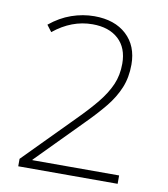

<svg xmlns="http://www.w3.org/2000/svg" viewBox="-80 -770 732 837"><g transform="rotate(10 286.0 -351.0)"><path d="M497 0H57V-33L269 -248Q321 -300 355.5 -342.5Q390 -385 408 -426.5Q426 -468 426 -519Q426 -589 384 -627.5Q342 -666 269 -666Q177 -666 97 -601L75 -630Q120 -667 170 -684.5Q220 -702 271 -702Q361 -702 413.5 -653.5Q466 -605 466 -522Q466 -465 447 -419Q428 -373 393 -330Q358 -287 309 -238L113 -39V-37H497Z"/></g></svg>

Font: Noto Sans Kannada ExtraLight
Style: Regular
Weight: 200
Designer: Jelle Bosma - Monotype Design Team
Foundry: Monotype Imaging Inc.
Version: Version 2.005; ttfautohint (v1.8.4.7-5d5b)